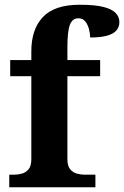

<svg xmlns="http://www.w3.org/2000/svg" viewBox="-20 -789 523 809"><path d="M19 0V-53H41Q56 -53 72.5 -57.5Q89 -62 100.5 -76Q112 -90 112 -118V-468H23V-536H112V-573Q112 -666 161 -717.5Q210 -769 316 -769Q381 -769 417 -759.5Q453 -750 468 -733.5Q483 -717 483 -696Q483 -674 469.5 -659.5Q456 -645 428.5 -638Q401 -631 360 -631Q360 -647 355 -666Q350 -685 339.5 -698.5Q329 -712 310 -712Q285 -712 274.5 -684.5Q264 -657 264 -591V-536H402V-468H264V-118Q264 -90 275.5 -76Q287 -62 304 -57.5Q321 -53 335 -53H382V0Z"/></svg>

Font: Noto Serif Tamil
Style: Regular
Weight: 400
Designer: Indian Type Foundry, Tom Grace, and the Monotype Design Team
Foundry: Monotype Imaging Inc.
Version: Version 2.003